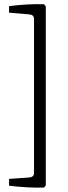

<svg xmlns="http://www.w3.org/2000/svg" viewBox="-20 -743 324 909"><path d="M141.1 75.2V-652.8Q141.1 -672.9 119.1 -674.8L22.9 -683.1V-713.9Q109.9 -725.1 188 -723.1L196.8 -712.9V134.8L188 145Q109.9 147 22.9 136.2V104L119.1 97.2Q141.1 95.2 141.1 75.2Z"/></svg>

Font: Yrsa-Light
Style: Regular
Weight: 300
Designer: Anna Giedrys (Yrsa+Rasa design), David Brezina (Yrsa art-direction, Rasa art-direction, design)
Foundry: Rosetta Type Foundry
Version: Version 1.001;PS 1.1;hotconv 1.0.88;makeotf.lib2.5.647800